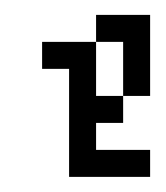

<svg xmlns="http://www.w3.org/2000/svg" viewBox="-20 -234 219 254"><path d="M71.4 -142.9V0H178.6V-35.7H107.1V-71.4H142.9V-107.1H107.1V-178.6H35.7V-142.9ZM107.1 -214.3V-178.6H142.9V-107.1H178.6V-214.3Z"/></svg>

Font: Gossip Low Pixel
Style: Regular
Weight: 500
Width: 3
Designer: Deborah Khodanovich
Version: Version 1.001;Glyphs 3.3.1 (3343)